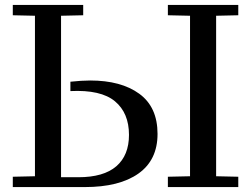

<svg xmlns="http://www.w3.org/2000/svg" viewBox="-20 -760 1020 780"><path d="M504 -212Q504 -301 447 -348.5Q390 -396 266 -390V-428Q313 -433 346 -433Q472 -433 546 -379Q620 -325 620 -216Q620 -110 542.5 -55Q465 0 324 0H32V-42L122 -44V-696L32 -698V-740H318V-698L228 -696V-40H298Q401 -40 452.5 -84.5Q504 -129 504 -212ZM662 -42 752 -44V-696L662 -698V-740H948V-698L858 -696V-44L948 -42V0H662Z"/></svg>

Font: Minipax
Style: Regular
Weight: 400
Designer: Raphaël Ronot, Igor Stepanchenko (Cyrillic)
Foundry: steppetype
Version: Version 1.002